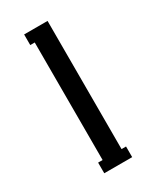

<svg xmlns="http://www.w3.org/2000/svg" viewBox="-118 -784 399 489"><g transform="rotate(-30 81.0 -540.0)"><path d="M122.1 -335.9H40V-367.2H53.2V-712.9H40V-744.1H108.9V-367.2H122.1Z"/></g></svg>

Font: Margherita Light
Style: Regular
Weight: 300
Designer: James Puckett
Foundry: Dunwich Type Founders
Version: Version 1.008;hotconv 1.0.109;makeotfexe 2.5.65596